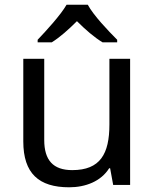

<svg xmlns="http://www.w3.org/2000/svg" viewBox="-20 -786 658 816"><path d="M353 -766H263C237 -721 177 -656 140 -617V-606H200C235 -628 271 -660 307 -696C343 -660 381 -627 416 -606H478V-617C440 -655 377 -721 353 -766ZM533 -536H445V-257C445 -132 406 -63 287 -63C206 -63 168 -105 168 -191V-536H79V-185C79 -49 145 10 274 10C343 10 409 -15 444 -71H448L461 0H533Z"/></svg>

Font: Noto Sans Psalter Pahlavi
Style: Regular
Weight: 400
Designer: Monotype Design Team
Foundry: Monotype Imaging Inc.
Version: Version 2.002